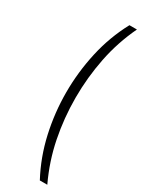

<svg xmlns="http://www.w3.org/2000/svg" viewBox="-238 -779 741 979"><g transform="rotate(30 132.5 -290.0)"><path d="M203 -747Q147 -643 121 -526Q95 -409 95 -290Q95 -171 121 -54.5Q147 62 203 167H247Q196 59 173 -56Q150 -171 150 -290Q150 -409 173 -524.5Q196 -640 247 -747Z"/></g></svg>

Font: SpinnyJost
Style: Regular
Weight: 300
Version: Version 3.710